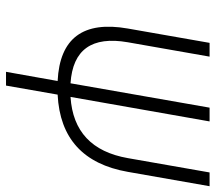

<svg xmlns="http://www.w3.org/2000/svg" viewBox="-60 -674 733 654"><g transform="rotate(90 307.0 -346.5)"><path d="M263.2 -219.7 346.2 -693.4H393.1L309.6 -219.7Q485.8 -231 518.1 -415L566.9 -693.4H613.8L564.9 -415Q524.9 -187 301.8 -175.8L271 0H224.1L255.4 -175.8Q36.6 -186.5 76.7 -415L125.5 -693.4H172.4L123.5 -415Q91.3 -231 263.2 -219.7Z"/></g></svg>

Font: Cascadia Mono NF ExtraLight
Style: Italic
Weight: 200
Italic angle: -10°
Monospace: yes
Designer: Aaron Bell
Foundry: Saja Typeworks
Version: Version 2404.023; ttfautohint (v1.8.4)